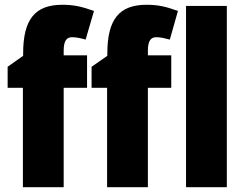

<svg xmlns="http://www.w3.org/2000/svg" viewBox="-20 -785 1027 805"><path d="M345 -417V-553H247V-572C247 -612 258 -629 282 -629C302 -629 321 -624 339 -619L374 -739C324 -757 290 -765 242 -765C128 -765 77 -706 77 -560V-551L12 -505V-417H76V0H247V-417ZM698 -417V-553H600V-572C600 -612 611 -629 635 -629C655 -629 673 -624 692 -619L726 -739C677 -757 643 -765 595 -765C481 -765 430 -706 430 -560V-551L364 -505V-417H429V0H600V-417ZM931 0V-760H760V0Z"/></svg>

Font: Noto Sans Condensed Black
Style: Regular
Weight: 900
Width: 3
Designer: Monotype Design Team
Foundry: Monotype Imaging Inc.
Version: Version 2.013